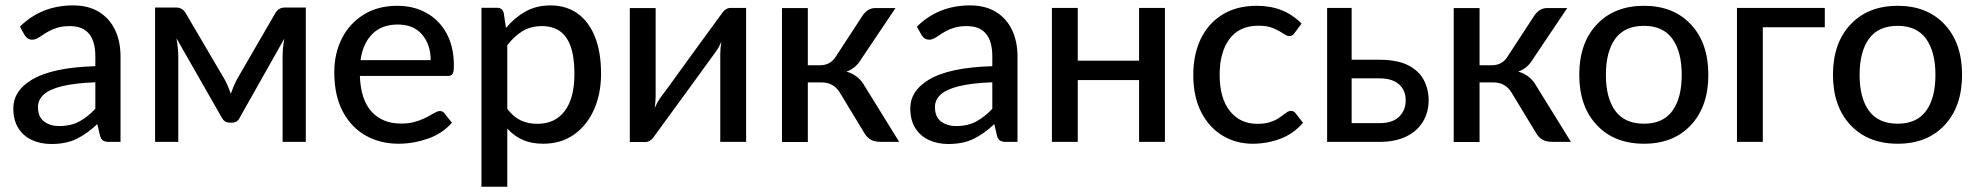

<svg xmlns="http://www.w3.org/2000/svg" viewBox="-20 -538 7500 728"><path d="M174.5 8Q134.5 8 101.8 -6.8Q69 -21.5 49.8 -51.8Q30.5 -82 30.5 -127.5Q30.5 -193 99.5 -235Q177.5 -282.5 341.5 -287V-324Q341.5 -439 245 -439Q218.5 -439 199.2 -433.5Q180 -428 165.8 -420Q151.5 -412 140.5 -404.5Q129.5 -397 120.5 -392.2Q111.5 -387.5 102 -387.5Q84 -387.5 73 -405.5L55.5 -437Q137 -517.5 257 -517.5Q315 -517.5 355 -493Q395 -468.5 416 -425Q437 -381.5 437 -324V0H393.5Q379 0 371.2 -4.8Q363.5 -9.5 359.5 -22.5L349 -67.5Q311 -31.5 271.2 -11.8Q231.5 8 174.5 8ZM204 -60Q248.5 -60 280.8 -77.5Q313 -95 341.5 -125.5V-226Q262.5 -223 214.5 -211Q166.5 -199 145.2 -179Q124 -159 124 -132.5Q124 -94.5 147.2 -77.2Q170.5 -60 204 -60Z M1139.5 0H1051.5V-324Q1051.5 -353.5 1058 -391.5L888.5 -91Q879.5 -73 860.5 -73H850Q831.5 -73 821.5 -91L649 -393Q656 -354 656 -324V0H568V-509.5H647Q672 -509.5 684.5 -487.5L832.5 -235.5Q845.5 -211 855 -182.5Q865 -211 877.5 -235.5L1023.5 -487.5Q1035.5 -509.5 1060.5 -509.5H1139.5Z M1491.5 7Q1421.5 7 1366.2 -24.2Q1311 -55.5 1279.2 -116Q1247.5 -176.5 1247.5 -264.5Q1247.5 -335 1276.2 -392Q1305 -449 1358.8 -482.5Q1412.5 -516 1486.5 -516Q1548.5 -516 1596.8 -489.2Q1645 -462.5 1673 -411.8Q1701 -361 1701 -288Q1701 -265.5 1696 -257.8Q1691 -250 1677.5 -250H1344.5Q1348 -158.5 1389.5 -114Q1431 -69.5 1500 -69.5Q1528.5 -69.5 1550 -75.2Q1571.5 -81 1588 -88.8Q1604.5 -96.5 1616.5 -104Q1626 -109.5 1633.8 -113.2Q1641.5 -117 1647.5 -117Q1659.5 -117 1665.5 -108L1693.5 -72.5Q1657 -31 1601.8 -12Q1546.5 7 1491.5 7ZM1613 -310Q1613 -369 1580.5 -407Q1548 -445 1488.5 -445Q1427.5 -445 1391.8 -409.2Q1356 -373.5 1347 -310Z M1903.5 170H1805.5V-508.5H1864.5Q1885 -508.5 1890 -489L1898.5 -432Q1931 -471 1972.2 -494.2Q2013.5 -517.5 2067.5 -517.5Q2125.5 -517.5 2168.5 -487.8Q2211.5 -458 2235.2 -400Q2259 -342 2259 -258Q2259 -183 2232.5 -123Q2206 -63 2156.8 -28Q2107.5 7 2039.5 7Q1994 7 1961.2 -8Q1928.5 -23 1903.5 -50.5ZM2017.5 -68.5Q2084.5 -68.5 2121.2 -117Q2158 -165.5 2158 -258Q2158 -322.5 2143.5 -362.5Q2129 -402.5 2101.5 -420.8Q2074 -439 2035 -439Q1992.5 -439 1961.2 -420Q1930 -401 1903.5 -366.5V-125Q1927.5 -94 1955.2 -81.2Q1983 -68.5 2017.5 -68.5Z M2427 0.5H2368V-507.5H2466V-174.5Q2466 -154.5 2462.5 -128.5Q2471.5 -149 2481.5 -164Q2493 -178 2599.5 -326L2714.5 -483.5Q2730 -508 2750 -508H2809V0H2711V-333Q2711 -353.5 2715 -379.5Q2705.5 -357.5 2695.5 -344Q2689.5 -335 2611 -227.5L2462.5 -24Q2447 0.5 2427 0.5Z M3043 0.5H2945V-507.5H3043V-290.5H3089Q3129 -290.5 3149.5 -324L3252 -481Q3271.5 -507.5 3299 -507.5H3375.5L3246.5 -315.5Q3225 -278.5 3189.5 -266.5Q3236 -253.5 3259.5 -210L3389.5 0H3322Q3295.5 0 3281 -8.8Q3266.5 -17.5 3257 -34L3164 -187.5Q3140.5 -225.5 3095.5 -225.5H3043Z M3575.5 8Q3535.5 8 3502.8 -6.8Q3470 -21.5 3450.8 -51.8Q3431.5 -82 3431.5 -127.5Q3431.5 -193 3500.5 -235Q3578.5 -282.5 3742.5 -287V-324Q3742.5 -439 3646 -439Q3619.5 -439 3600.2 -433.5Q3581 -428 3566.8 -420Q3552.5 -412 3541.5 -404.5Q3530.5 -397 3521.5 -392.2Q3512.5 -387.5 3503 -387.5Q3485 -387.5 3474 -405.5L3456.5 -437Q3538 -517.5 3658 -517.5Q3716 -517.5 3756 -493Q3796 -468.5 3817 -425Q3838 -381.5 3838 -324V0H3794.5Q3780 0 3772.2 -4.8Q3764.5 -9.5 3760.5 -22.5L3750 -67.5Q3712 -31.5 3672.2 -11.8Q3632.5 8 3575.5 8ZM3605 -60Q3649.5 -60 3681.8 -77.5Q3714 -95 3742.5 -125.5V-226Q3663.5 -223 3615.5 -211Q3567.5 -199 3546.2 -179Q3525 -159 3525 -132.5Q3525 -94.5 3548.2 -77.2Q3571.5 -60 3605 -60Z M4397 0H4299V-234.5H4066.5V0H3968.5V-508H4066.5V-308H4299V-508H4397Z M4729.5 7Q4666.5 7 4615.5 -23.8Q4564.5 -54.5 4534.5 -113Q4504.5 -171.5 4504.5 -254.5Q4504.5 -330 4532.2 -389Q4560 -448 4614 -482Q4668 -516 4745.5 -516Q4849.5 -516 4915 -448.5L4889 -413.5Q4885 -408 4880.5 -404.5Q4876 -401 4868.5 -401Q4863 -401 4856.8 -404.2Q4850.5 -407.5 4843 -412.5Q4829.5 -421.5 4808 -431Q4786.5 -440.5 4751.5 -440.5Q4679.5 -440.5 4642 -390.5Q4604.5 -340.5 4604.5 -254.5Q4604.5 -165.5 4643.2 -117Q4682 -68.5 4747 -68.5Q4774.5 -68.5 4793.2 -74.2Q4812 -80 4825 -88Q4838 -96 4847 -103.5Q4854.5 -109.5 4861 -113.5Q4867.5 -117.5 4874.5 -117.5Q4886 -117.5 4892.5 -108.5L4920.5 -72.5Q4884.5 -30.5 4834.5 -11.8Q4784.5 7 4729.5 7Z M5210 0H5012V-508H5105V-311.5H5208.5Q5279 -311.5 5320.2 -290Q5361.5 -268.5 5379.2 -233.5Q5397 -198.5 5397 -158.5Q5397 -112.5 5375.2 -76.5Q5353.5 -40.5 5311.8 -20.2Q5270 0 5210 0ZM5210 -71Q5260 -71 5285 -95.5Q5310 -120 5310 -157.5Q5310 -180.5 5300 -199.2Q5290 -218 5267.8 -229.5Q5245.5 -241 5208.5 -241H5105V-71Z M5590 0.5H5492V-507.5H5590V-290.5H5636Q5676 -290.5 5696.5 -324L5799 -481Q5818.5 -507.5 5846 -507.5H5922.5L5793.5 -315.5Q5772 -278.5 5736.5 -266.5Q5783 -253.5 5806.5 -210L5936.5 0H5869Q5842.5 0 5828 -8.8Q5813.5 -17.5 5804 -34L5711 -187.5Q5687.5 -225.5 5642.5 -225.5H5590Z M6213.5 7Q6101 7 6034.5 -63.8Q5968 -134.5 5968 -254.5Q5968 -374.5 6034.5 -445.2Q6101 -516 6213.5 -516Q6325.5 -516 6391.5 -445.2Q6457.5 -374.5 6457.5 -254.5Q6457.5 -134.5 6391.5 -63.8Q6325.5 7 6213.5 7ZM6213.5 -69Q6285.5 -69 6321 -117.5Q6356.5 -166 6356.5 -254Q6356.5 -342 6321 -391Q6285.5 -440 6213.5 -440Q6140 -440 6104.5 -391Q6069 -342 6069 -254Q6069 -166 6104.8 -117.5Q6140.5 -69 6213.5 -69Z M6664 0H6566V-508H6899V-434.5H6664Z M7175.5 7Q7063 7 6996.5 -63.8Q6930 -134.5 6930 -254.5Q6930 -374.5 6996.5 -445.2Q7063 -516 7175.5 -516Q7287.5 -516 7353.5 -445.2Q7419.5 -374.5 7419.5 -254.5Q7419.5 -134.5 7353.5 -63.8Q7287.5 7 7175.5 7ZM7175.5 -69Q7247.5 -69 7283 -117.5Q7318.5 -166 7318.5 -254Q7318.5 -342 7283 -391Q7247.5 -440 7175.5 -440Q7102 -440 7066.5 -391Q7031 -342 7031 -254Q7031 -166 7066.8 -117.5Q7102.5 -69 7175.5 -69Z"/></svg>

Font: Verano Sans Medium
Style: Regular
Weight: 500
Designer: Lukasz Dziedzic with Adam Twardoch and Botio Nikoltchev
Foundry: tyPoland Lukasz Dziedzic
Version: Version 3.001;December 28, 2019;FontCreator 12.0.0.2547 64-b